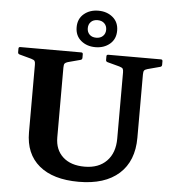

<svg xmlns="http://www.w3.org/2000/svg" viewBox="-64 -1062 1023 1133"><g transform="rotate(5 447.5 -495.0)"><path d="M22 -739Q22 -749 32 -749H393Q403 -749 403 -739V-718Q403 -708 394 -705L319 -685Q306 -681 301 -675Q296 -669 296 -651V-237Q296 -164 342.5 -121.5Q389 -79 471 -79Q554 -79 601.5 -127.5Q649 -176 649 -261V-653Q649 -668 645 -674.5Q641 -681 624 -686L553 -705Q543 -708 543 -717V-739Q543 -749 553 -749H865Q875 -749 875 -739V-718Q875 -708 866 -705L791 -685Q777 -681 772 -675Q767 -669 767 -651V-276Q767 -138 683 -62.5Q599 13 444 13Q292 13 209.5 -56Q127 -125 127 -252V-653Q127 -668 123 -674.5Q119 -681 102 -686L32 -705Q22 -708 22 -717ZM473 -787Q422 -787 387.5 -816Q353 -845 353 -895Q353 -945 387.5 -974Q422 -1003 473 -1003Q524 -1003 558.5 -974Q593 -945 593 -895Q593 -845 558.5 -816Q524 -787 473 -787ZM473 -843Q498 -843 513 -857.5Q528 -872 528 -895Q528 -918 513 -932.5Q498 -947 473 -947Q448 -947 433.5 -932.5Q419 -918 419 -895Q419 -872 433.5 -857.5Q448 -843 473 -843Z"/></g></svg>

Font: Hahmlet
Style: Bold
Weight: 700
Designer: Minjoo Ham & Mark Frömberg
Foundry: hypertype
Version: Version 1.002; ttfautohint (v1.8.3)